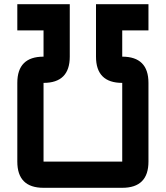

<svg xmlns="http://www.w3.org/2000/svg" viewBox="-20 -895 790 915"><path d="M687.5 -875V-750H562.5V-625Q687.5 -625 687.5 -500V-125Q687.5 0 562.5 0H187.5Q62.5 0 62.5 -125V-500Q62.5 -625 187.5 -625V-750H62.5V-875H312.5V-625Q312.5 -500 187.5 -500V-125H562.5V-500Q437.5 -500 437.5 -625V-875Z"/></svg>

Font: Oldtimer
Style: Regular
Weight: 400
Designer: GGBotNet
Foundry: GGBotNet
Version: 1.00